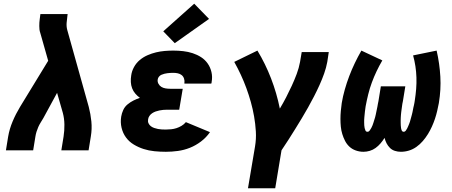

<svg xmlns="http://www.w3.org/2000/svg" viewBox="-20 -811 2440 1036"><path d="M12 0 24 -74Q31 -115 48 -155.5Q65 -196 88 -234L240 -483L202 -617Q200 -626 197 -634.5Q194 -643 193 -652Q192 -661 192 -670.5Q192 -680 192.5 -689.5Q193 -699 194.5 -708.5Q196 -718 197 -728L198 -735H345L344 -728Q341 -708 339.5 -687.5Q338 -667 343 -649L459 -234Q469 -196 473 -155.5Q477 -115 470 -74L458 0H311L323 -74Q328 -106 327.5 -139Q327 -172 319 -202L288 -310L214 -174Q207 -162 199.5 -150Q192 -138 186.5 -125.5Q181 -113 177 -100Q173 -87 171 -74L159 0Z M875 8Q844 8 813.5 5Q783 2 755 -7Q727 -16 702 -31Q677 -46 660 -69Q643 -92 636 -121.5Q629 -151 634 -182Q637 -200 645 -217.5Q653 -235 668 -247.5Q683 -260 700 -268.5Q717 -277 735 -283Q721 -293 710 -306Q699 -319 693 -334.5Q687 -350 686 -368Q685 -386 688 -404Q691 -427 703 -449Q715 -471 734 -487Q753 -503 776 -513Q799 -523 822 -528.5Q845 -534 868.5 -536Q892 -538 915 -538Q942 -538 968.5 -535Q995 -532 1019.5 -524Q1044 -516 1065 -502.5Q1086 -489 1100.5 -468.5Q1115 -448 1121 -422Q1127 -396 1122 -369Q1122 -367 1121.5 -364.5Q1121 -362 1120 -360H975Q975 -361 975 -361.5Q975 -362 975 -363Q977 -375 973 -387Q969 -399 960 -406Q951 -413 939 -415.5Q927 -418 915 -418Q907 -418 899 -417.5Q891 -417 883 -416Q875 -415 867 -413Q859 -411 851 -407.5Q843 -404 837.5 -397Q832 -390 831 -382Q829 -370 835 -359Q841 -348 851 -342Q861 -336 873.5 -334Q886 -332 899 -332H966L947 -219H880Q870 -219 860 -218Q850 -217 840 -215Q830 -213 820 -209.5Q810 -206 801 -200Q792 -194 786 -185Q780 -176 779 -166Q777 -155 781.5 -145.5Q786 -136 794 -130Q802 -124 812 -120.5Q822 -117 832.5 -115Q843 -113 853.5 -112.5Q864 -112 875 -112Q889 -112 903.5 -113.5Q918 -115 932 -119.5Q946 -124 959.5 -132Q973 -140 983 -152L1113 -98Q1093 -69 1064.5 -47.5Q1036 -26 1004.5 -13.5Q973 -1 940 3.5Q907 8 875 8ZM923 -578 861 -642 1028 -791 1108 -709Z M1318 205 1356 -20Q1363 -61 1360.5 -102Q1358 -143 1351 -183Q1344 -223 1333.5 -260.5Q1323 -298 1309.5 -335Q1296 -372 1279.5 -407.5Q1263 -443 1244 -477L1369 -538Q1412 -467 1442.5 -388Q1473 -309 1490 -225Q1508 -255 1524 -286Q1540 -317 1554.5 -348.5Q1569 -380 1581 -412Q1593 -444 1599 -477L1608 -530H1754L1746 -477Q1740 -445 1729 -414Q1718 -383 1704 -352Q1690 -321 1674.5 -291Q1659 -261 1642.5 -231.5Q1626 -202 1608.5 -173Q1591 -144 1573 -115Q1555 -86 1536.5 -57Q1518 -28 1499 0L1465 205Z M1941 8Q1920 8 1900 1Q1880 -6 1865.5 -19.5Q1851 -33 1842 -50.5Q1833 -68 1827 -87.5Q1821 -107 1819 -127.5Q1817 -148 1817 -169.5Q1817 -191 1819 -212.5Q1821 -234 1824 -255Q1830 -291 1840.5 -328Q1851 -365 1864.5 -400.5Q1878 -436 1894.5 -470.5Q1911 -505 1930 -538L2043 -485Q2026 -456 2012 -426.5Q1998 -397 1986.5 -366Q1975 -335 1967 -302.5Q1959 -270 1953 -238Q1952 -231 1951 -223.5Q1950 -216 1949 -208.5Q1948 -201 1947.5 -193.5Q1947 -186 1946 -178.5Q1945 -171 1945 -164Q1945 -157 1945 -149.5Q1945 -142 1945.5 -134.5Q1946 -127 1947.5 -120Q1949 -113 1952 -106.5Q1955 -100 1963 -100Q1970 -100 1975 -107Q1980 -114 1983.5 -120.5Q1987 -127 1990 -134.5Q1993 -142 1995 -149Q1997 -156 1999.5 -163.5Q2002 -171 2004 -178Q2006 -185 2007.5 -192.5Q2009 -200 2010.5 -207Q2012 -214 2013.5 -221.5Q2015 -229 2016.5 -236Q2018 -243 2019 -250.5Q2020 -258 2022 -265L2035 -345H2167L2154 -265Q2152 -258 2151 -250.5Q2150 -243 2149 -236Q2148 -229 2147 -221.5Q2146 -214 2145 -206.5Q2144 -199 2143.5 -192Q2143 -185 2142.5 -177.5Q2142 -170 2142 -163Q2142 -156 2142 -148.5Q2142 -141 2142.5 -134Q2143 -127 2144 -120Q2145 -113 2148 -106.5Q2151 -100 2159 -100Q2165 -100 2169.5 -106Q2174 -112 2177 -118Q2180 -124 2182.5 -130Q2185 -136 2187.5 -142Q2190 -148 2192 -154.5Q2194 -161 2195.5 -167Q2197 -173 2199 -179.5Q2201 -186 2202.5 -192.5Q2204 -199 2205.5 -205Q2207 -211 2208 -217.5Q2209 -224 2210.5 -230.5Q2212 -237 2213.5 -243Q2215 -249 2216 -255.5Q2217 -262 2218 -268Q2223 -300 2225.5 -331Q2228 -362 2227 -393Q2226 -424 2221.5 -453.5Q2217 -483 2209 -512L2336 -538Q2344 -503 2349 -468Q2354 -433 2356 -397.5Q2358 -362 2356 -327Q2354 -292 2348 -255Q2344 -234 2339 -212.5Q2334 -191 2327 -170Q2320 -149 2310.5 -128Q2301 -107 2289 -87.5Q2277 -68 2261.5 -50Q2246 -32 2227 -18.5Q2208 -5 2186.5 1.5Q2165 8 2143 8Q2126 8 2110.5 3Q2095 -2 2084 -13Q2073 -24 2066 -37.5Q2059 -51 2055 -67Q2045 -51 2033 -37Q2021 -23 2006.5 -12.5Q1992 -2 1975 3Q1958 8 1941 8Z"/></svg>

Font: Iosevka Curly Heavy Extended
Style: Italic
Weight: 900
Width: 7
Italic angle: -9°
Monospace: yes
Designer: Belleve Invis
Foundry: Belleve Invis
Version: Version 11.1.0; ttfautohint (v1.8.3)